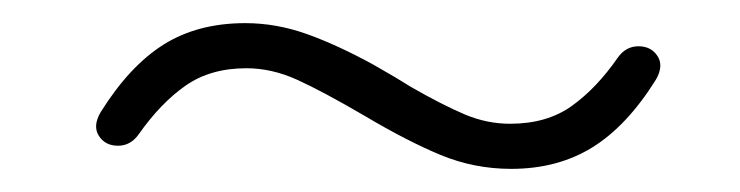

<svg xmlns="http://www.w3.org/2000/svg" viewBox="-20 -370 640 166"><path d="M295 -270Q259 -291 237 -301Q215 -311 193 -311Q162 -311 140.5 -296Q119 -281 100 -254Q93 -244 82 -244Q71 -244 65.5 -252.5Q60 -261 67 -273Q92 -313 121.5 -331.5Q151 -350 192 -350Q219 -350 245.5 -340.5Q272 -331 303 -314L322 -303L335 -295Q363 -279 382 -271Q401 -263 421 -263Q453 -263 474.5 -278.5Q496 -294 514 -320Q521 -330 532 -330Q543 -330 548.5 -321.5Q554 -313 547 -301Q522 -261 492 -242.5Q462 -224 422 -224Q390 -224 361 -236Q332 -248 295 -270Z"/></svg>

Font: SN Pro Thin
Style: Italic
Weight: 200
Italic angle: -9°
Designer: Tobias Whetton
Foundry: Supernotes
Version: Version 1.003;Glyphs 3.3 (3324)